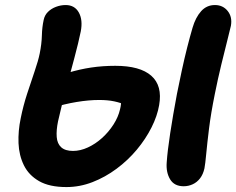

<svg xmlns="http://www.w3.org/2000/svg" viewBox="-20 -729 938 762"><path d="M243.8 13.4Q176.4 13.4 135.4 -10Q94.4 -33.4 74.9 -72.9Q55.4 -112.4 53.5 -160.9Q51.6 -209.4 62.2 -259.6Q72 -308.8 87.6 -356.7Q103.2 -404.6 117.5 -446.3Q131.8 -488 137.6 -516.6Q145.4 -555.2 146.2 -588.3Q147 -621.4 153.4 -650.2Q157.2 -668.8 170.3 -681.8Q183.4 -694.8 202.3 -701.9Q221.2 -709 240.4 -709Q276.4 -709 292.9 -679.3Q309.4 -649.6 300.4 -603.6Q291.4 -559.6 275.2 -499.1Q259 -438.6 241.5 -373.4Q224 -308.2 210.4 -247.8Q203 -212 205.1 -185.3Q207.2 -158.6 223.1 -144.3Q239 -130 269.8 -130Q298.8 -130 328.9 -143.9Q359 -157.8 385.1 -181.4Q411.2 -205 430.3 -234.7Q449.4 -264.4 456.4 -295.2Q461.4 -314.8 460.5 -331.6Q459.6 -348.4 457.8 -360.4L479.4 -312Q459.2 -321.2 433.5 -326.7Q407.8 -332.2 373.4 -332.2Q332.4 -332.2 284.4 -324.3Q236.4 -316.4 185.6 -300.8L144.6 -403.6Q201.8 -425.8 249.1 -440Q296.4 -454.2 341.8 -461Q387.2 -467.8 437.6 -467.8Q535.8 -467.8 580.5 -428.3Q625.2 -388.8 611.6 -311.8Q604.4 -269 581.3 -223.1Q558.2 -177.2 523 -135Q487.8 -92.8 442.7 -59.3Q397.6 -25.8 347.1 -6.2Q296.6 13.4 243.8 13.4ZM709 10.2Q671.6 10.2 655.1 -17.4Q638.6 -45 641.6 -84Q644.6 -129 655.5 -200.5Q666.4 -272 682.4 -357Q691.4 -402 701.6 -449.5Q711.8 -497 723 -541Q734.2 -585 744.2 -619Q756.2 -660 778.2 -684.5Q800.2 -709 833 -709Q864.8 -709 883.7 -685.3Q902.6 -661.6 896.4 -626.6Q892.6 -609.6 882.1 -568.4Q871.6 -527.2 858.2 -472.1Q844.8 -417 832.8 -357Q817 -279 809.6 -218.8Q802.2 -158.6 798.5 -118.7Q794.8 -78.8 791.4 -60.8Q786.2 -37.2 774.1 -21.4Q762 -5.6 744.9 2.3Q727.8 10.2 709 10.2Z"/></svg>

Font: Shantell Sans Light
Style: Italic
Weight: 300
Italic angle: -11°
Designer: Stephen Nixon, Anya Danilova, Shantell Martin
Foundry: Arrow Type
Version: Version 1.008;[ac192a2d6]